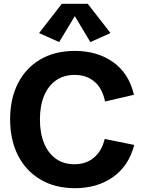

<svg xmlns="http://www.w3.org/2000/svg" viewBox="-20 -986 757 1019"><path d="M377.9 12.7Q272.9 12.7 195.6 -32.7Q118.2 -78.1 75.9 -160.4Q33.7 -242.7 33.7 -353Q33.7 -461.9 75.2 -543.5Q116.7 -625 193.8 -670.4Q271 -715.8 377.4 -715.8Q497.1 -715.8 580.8 -656Q664.6 -596.2 690.9 -482.9L537.6 -447.3Q522.9 -518.1 480.7 -553.2Q438.5 -588.4 377 -588.4Q317.9 -588.4 276.6 -559.1Q235.4 -529.8 213.6 -476.8Q191.9 -423.8 191.9 -351.6Q191.9 -279.3 213.9 -225.8Q235.8 -172.4 276.9 -143.3Q317.9 -114.3 375 -114.3Q436.5 -114.3 478.5 -149.4Q520.5 -184.6 535.6 -248.5L692.4 -216.8Q664.1 -106.4 580.6 -46.9Q497.1 12.7 377.9 12.7ZM293.9 -762.7 187.5 -810.5 308.1 -965.8H445.8L566.4 -810.5L459.5 -762.7L377 -900.4Z"/></svg>

Font: Schibsted Grotesk
Style: Bold
Weight: 700
Designer: Bakken & Baeck AS, Henrik Kongsvoll
Foundry: Schibsted ASA
Version: Version 1.100;gftools[0.9.25]